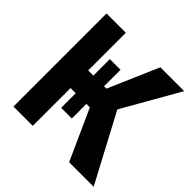

<svg xmlns="http://www.w3.org/2000/svg" viewBox="-181 -874 1037 1037"><g transform="rotate(45 337.5 -355.5)"><path d="M655.8 -710.9 470.2 -385.7 675.3 0H487.8L357.4 -288.6H331.1V-177.2H249.5V-288.6H210V0H62.5V-710.9H210V-423.3H249.5V-549.3H331.1V-423.3H349.1L473.6 -710.9Z"/></g></svg>

Font: Roboto-o
Style: o-Bold
Weight: 700
Designer: Google
Version: Version 2.134; 2016; ttfautohint (v1.6)